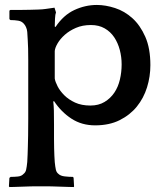

<svg xmlns="http://www.w3.org/2000/svg" viewBox="-20 -495 664 775"><path d="M204 -386Q236 -434 280 -454.5Q324 -475 371 -475Q406 -475 444.5 -462.5Q483 -450 514.5 -421.5Q546 -393 566.5 -346.5Q587 -300 587 -232Q587 -186 573.5 -142.5Q560 -99 532.5 -65Q505 -31 463 -10Q421 11 364 11Q310 11 268.5 -16Q227 -43 198 -87L195 -85Q197 -68 197.5 -48.5Q198 -29 198 8Q198 41 198 64Q198 87 198.5 104Q199 121 199.5 133.5Q200 146 201 159Q203 179 205.5 190Q208 201 216 207Q224 215 241 217Q258 219 274 219L277 222L279 257L278 260Q271 260 256 259.5Q241 259 225 258.5Q209 258 194 257.5Q179 257 172 257H120Q113 257 99 257.5Q85 258 69 258.5Q53 259 39 259.5Q25 260 18 260L16 257L18 223L23 219Q38 219 52.5 217.5Q67 216 75 207Q83 201 85.5 190Q88 179 90 159Q91 142 91.5 127.5Q92 113 92.5 95Q93 77 93.5 51.5Q94 26 94 -15V-186Q94 -227 94 -253.5Q94 -280 93.5 -299Q93 -318 92 -333Q91 -348 90 -366Q89 -377 85 -385.5Q81 -394 78 -397Q69 -409 54 -411.5Q39 -414 22 -414L18 -418V-452L22 -455H40Q52 -455 68 -455Q84 -455 101.5 -455.5Q119 -456 135.5 -456.5Q152 -457 165 -459L200 -464L206 -445Q203 -438 202 -419.5Q201 -401 201 -388ZM471 -235Q471 -265 463.5 -293.5Q456 -322 441 -344.5Q426 -367 402.5 -380.5Q379 -394 347 -394Q313 -394 286.5 -382.5Q260 -371 241.5 -354.5Q223 -338 212.5 -320Q202 -302 201 -289V-178Q203 -165 212.5 -146.5Q222 -128 239.5 -110.5Q257 -93 283 -81Q309 -69 345 -69Q378 -69 402 -83.5Q426 -98 441.5 -121Q457 -144 464 -174Q471 -204 471 -235Z"/></svg>

Font: QuattrocentoBold
Style: Bold
Weight: 700
Designer: Pablo Impallari
Foundry: Pablo Impallari, Igino Marini, Branda Gallo
Version: Version 2.000